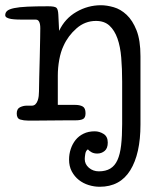

<svg xmlns="http://www.w3.org/2000/svg" viewBox="-26 -475 613 734"><path d="M511 1Q511 113 472 176Q433 239 355 239Q334 239 313 232.5Q292 226 275.5 213Q259 200 248.5 180.5Q238 161 238 135Q238 114 244.5 94.5Q251 75 263 60Q275 45 293.5 36Q312 27 336 27Q354 27 370 37Q386 47 386 70Q386 92 374 102Q362 112 346 112Q333 112 324 107Q315 102 310 96Q302 101 300 113.5Q298 126 298 133Q298 153 314 166.5Q330 180 352 180Q378 180 395.5 169.5Q413 159 423 137Q433 115 437 80.5Q441 46 441 -1V-163Q441 -212 437.5 -254.5Q434 -297 423 -328Q412 -359 392.5 -377Q373 -395 341 -395Q299 -395 266.5 -366.5Q234 -338 217 -300Q206 -277 200.5 -246.5Q195 -216 195 -186V-74H262Q279 -74 290 -68Q301 -62 301 -42Q301 -25 291.5 -20Q282 -15 262 -15Q258 -15 231.5 -15Q205 -15 173 -14.5Q141 -14 113.5 -14Q86 -14 81 -14Q65 -14 51.5 -18Q38 -22 38 -41Q38 -59 50.5 -65Q63 -71 75 -71H95Q104 -71 109.5 -76.5Q115 -82 118 -90.5Q121 -99 122 -108Q123 -117 123 -125Q123 -142 124 -179.5Q125 -217 126 -257Q127 -297 127.5 -329Q128 -361 128 -367Q128 -400 111 -400H59Q49 -400 37.5 -400.5Q26 -401 16.5 -402.5Q7 -404 0.5 -407.5Q-6 -411 -6 -417Q-6 -427 1.5 -433.5Q9 -440 28 -444Q47 -448 78.5 -449.5Q110 -451 158 -451Q184 -451 190 -445Q196 -439 197 -419L200 -357Q222 -404 266 -429.5Q310 -455 360 -455Q382 -455 408.5 -447.5Q435 -440 458 -418.5Q481 -397 496 -359Q511 -321 511 -260Z"/></svg>

Font: Life Savers
Style: Bold
Weight: 700
Designer: Pablo Impallari, Rodrigo Fuenzalida, Brenda Gallo
Foundry: Pablo Impallari, Rodrigo Fuenzalida, Brenda Gallo
Version: Version 3.001; ttfautohint (v0.95) -l 8 -r 50 -G 200 -x 14 -